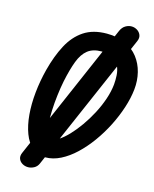

<svg xmlns="http://www.w3.org/2000/svg" viewBox="-165 -1183 1121 1401"><g transform="rotate(15 395.5 -482.0)"><path d="M289 9.5Q230 9.5 189.5 -25.5Q149 -60.5 126 -121.8Q103 -183 96.2 -262Q89.5 -341 98.5 -430Q107.5 -519 130.5 -608.5Q159.5 -720 203.8 -803.2Q248 -886.5 317.5 -932.8Q387 -979 490.5 -979Q572.5 -979 631.8 -951.2Q691 -923.5 728 -875.5Q765 -827.5 780.2 -766Q795.5 -704.5 788.5 -637.5Q781.5 -570.5 757.5 -496.8Q733.5 -423 696.8 -350.5Q660 -278 613.2 -213.2Q566.5 -148.5 513.2 -98.2Q460 -48 403 -19.2Q346 9.5 289 9.5ZM275 -560.5Q265 -510.5 257.8 -451.8Q250.5 -393 248 -335.5Q245.5 -278 249 -230.5Q252.5 -183 263 -154.5Q273.5 -126 292.5 -126Q318.5 -126 352.2 -148Q386 -170 422.8 -208.8Q459.5 -247.5 495 -297.8Q530.5 -348 560.5 -405Q590.5 -462 610.5 -520.8Q630.5 -579.5 636 -634Q639 -666.5 637 -702.8Q635 -739 621.2 -771Q607.5 -803 575.5 -823.2Q543.5 -843.5 486.5 -843.5Q421.5 -843.5 382.2 -812.5Q343 -781.5 319 -718.8Q295 -656 275 -560.5ZM718 -984 263 63Q252 88 229.8 99.8Q207.5 111.5 185.5 111.5Q161.5 111.5 141.8 99.8Q122 88 114.2 67.8Q106.5 47.5 117.5 22L570.5 -1022Q583.5 -1050.5 605.5 -1063.5Q627.5 -1076.5 650.5 -1076.5Q673 -1076.5 692.8 -1064.5Q712.5 -1052.5 721 -1031.5Q729.5 -1010.5 718 -984Z"/></g></svg>

Font: Edu QLD Hand
Style: Regular
Weight: 400
Designer: Tina and Corey Anderson, Eben Sorkin
Foundry: Sorkin Type Co.
Version: Version 2.000